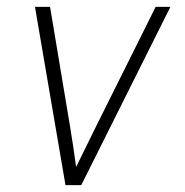

<svg xmlns="http://www.w3.org/2000/svg" viewBox="-20 -540 540 560"><path d="M171 0 82 -520H126L184 -173Q189 -143 193.5 -113Q198 -83 202 -53Q217 -83 231.5 -113Q246 -143 261 -173L434 -520H477L217 0Z"/></svg>

Font: Iosevka SS04 Extralight
Style: Italic
Weight: 200
Italic angle: -9°
Monospace: yes
Designer: Belleve Invis
Foundry: Belleve Invis
Version: Version 19.0.0; ttfautohint (v1.8.4)